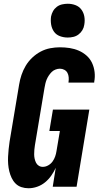

<svg xmlns="http://www.w3.org/2000/svg" viewBox="-20 -995 540 1023"><path d="M132 8Q112 8 94 2Q76 -4 63 -17Q50 -30 42 -47Q34 -64 29.5 -82.5Q25 -101 23.5 -120.5Q22 -140 23 -160Q24 -180 26 -200Q28 -220 31 -240L82 -545Q86 -570 94.5 -595.5Q103 -621 117 -644.5Q131 -668 151.5 -687.5Q172 -707 196.5 -720Q221 -733 247.5 -738Q274 -743 299 -743Q326 -743 351.5 -739Q377 -735 400 -725Q423 -715 441.5 -698.5Q460 -682 470.5 -659.5Q481 -637 484 -611Q487 -585 482 -559V-555H345V-557Q347 -570 346 -583Q345 -596 339.5 -606.5Q334 -617 323 -623Q312 -629 299 -629Q288 -629 276 -624.5Q264 -620 255.5 -611.5Q247 -603 240 -592.5Q233 -582 228.5 -571Q224 -560 221.5 -548.5Q219 -537 217 -526L166 -221Q164 -209 163 -197Q162 -185 162 -173Q162 -161 164.5 -149.5Q167 -138 172 -128Q177 -118 186.5 -112Q196 -106 208 -106Q223 -106 237 -114Q251 -122 260 -134.5Q269 -147 274 -161.5Q279 -176 281 -190L299 -297H243L262 -411H456L388 0H261L277 -101Q267 -79 253 -59Q239 -39 220 -23.5Q201 -8 178 0Q155 8 132 8ZM341 -795Q319 -795 299 -802.5Q279 -810 267.5 -826.5Q256 -843 252.5 -864Q249 -885 252 -907Q255 -922 262.5 -935.5Q270 -949 282.5 -958.5Q295 -968 310.5 -971.5Q326 -975 341 -975Q363 -975 382.5 -967.5Q402 -960 414 -943.5Q426 -927 429.5 -906Q433 -885 429 -863Q427 -848 419 -834.5Q411 -821 398.5 -811.5Q386 -802 371 -798.5Q356 -795 341 -795Z"/></svg>

Font: Iosevka Curly Heavy
Style: Italic
Weight: 900
Italic angle: -9°
Monospace: yes
Designer: Belleve Invis
Foundry: Belleve Invis
Version: Version 22.1.2; ttfautohint (v1.8.4)